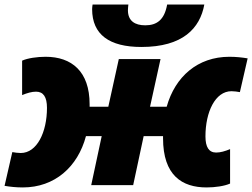

<svg xmlns="http://www.w3.org/2000/svg" viewBox="-32 -812 1106 842"><path d="M588 -606C770 -606 845 -688 864 -792H701C689 -725 656 -701 605 -701C560 -701 529 -720 529 -767C529 -774 530 -784 531 -792H374C373 -787 372 -776 372 -772C372 -660 448 -606 588 -606ZM68 10C208 10 309 -80 345 -215H414L368 0H552L598 -215H683V-206C683 -42 767 10 874 10C911 10 953 4 977 -7V-158C955 -149 935 -143 916 -143C884 -143 869 -167 869 -214C869 -321 912 -412 983 -412C996 -412 1008 -410 1020 -408L1054 -556C1030 -560 1004 -563 974 -563C835 -563 736 -476 699 -344H626L672 -553H489L443 -344H361V-355C361 -499 282 -563 168 -563C131 -563 89 -557 65 -546V-395C87 -404 107 -410 126 -410C158 -410 174 -387 174 -339C174 -232 130 -141 59 -141C46 -141 34 -143 22 -145L-12 3C12 7 38 10 68 10Z"/></svg>

Font: Noto Sans UI Black
Style: Italic
Weight: 900
Italic angle: -372°
Designer: Monotype Design Team
Foundry: Monotype Imaging Inc.
Version: Version 1.901